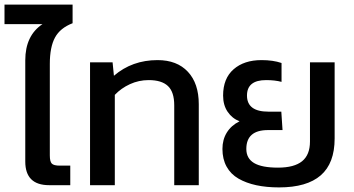

<svg xmlns="http://www.w3.org/2000/svg" viewBox="-32 -814 1555 844"><path d="M184.1 0Q79.1 0 79.1 -104V-548.8Q79.1 -657.7 154.8 -708H-12.2V-793.9H287.1V-711.9Q232.4 -690.9 209.7 -648.9Q187 -606.9 187 -533.2V-130.9Q187 -104 195.6 -95Q204.1 -85.9 231 -85.9H276.9V0Z M363.8 0V-540H462.9L468.8 -481Q548.8 -549.8 660.6 -549.8Q746.1 -549.8 793.9 -498.5Q841.8 -447.3 841.8 -356V0H733.9V-351.1Q733.9 -409.7 706.3 -435.8Q678.7 -461.9 621.6 -461.9Q578.1 -461.9 539.3 -444.1Q500.5 -426.3 472.7 -397V0Z M1194.8 9.8Q1139.2 9.8 1094.7 0.2Q1050.3 -9.3 1016.4 -28.8Q982.4 -48.3 964.1 -81.5Q945.8 -114.7 945.8 -159.2Q945.8 -200.2 965.1 -231.4Q984.4 -262.7 1021 -280.8Q988.3 -293.5 968.5 -322.8Q948.7 -352.1 948.7 -394Q948.7 -469.2 994.9 -509.5Q1041 -549.8 1117.7 -549.8Q1168.5 -549.8 1205.6 -537.1V-454.1Q1176.8 -461.9 1137.7 -461.9Q1053.7 -461.9 1053.7 -394Q1053.7 -323.2 1147.9 -323.2H1204.6L1210 -242.2H1146Q1050.8 -242.2 1050.8 -159.2Q1050.8 -117.7 1084.7 -97.4Q1118.7 -77.1 1189.9 -77.1Q1261.2 -77.1 1295.9 -105.2Q1330.6 -133.3 1330.6 -191.9V-540H1439V-205.1Q1439 -96.2 1377.9 -43.2Q1316.9 9.8 1194.8 9.8Z"/></svg>

Font: Kanit
Style: Regular
Weight: 400
Designer: Katatrad Team
Foundry: CadsonDemak
Version: Version 1.000;PS 001.000;hotconv 1.0.88;makeotf.lib2.5.64775